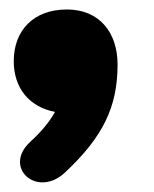

<svg xmlns="http://www.w3.org/2000/svg" viewBox="-20 -233 325 405"><path d="M117 131C197 56 228 -7 228 -97C228 -163 191 -213 121 -213C51 -213 9 -169 9 -104C9 -46 43 -7 96 3C85 23 69 43 44 66C-15 120 58 186 117 131Z"/></svg>

Font: SN Pro Black
Style: Italic
Weight: 900
Italic angle: -9°
Designer: Tobias Whetton
Foundry: Supernotes
Version: Version 1.001;Glyphs 3.2 (3249)